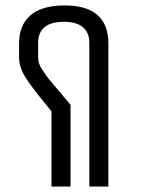

<svg xmlns="http://www.w3.org/2000/svg" viewBox="-20 -685 518 705"><path d="M239 0H169V-276L144 -307Q89 -374 69.5 -407.5Q50 -441 50 -475V-525Q50 -592 91.5 -628.5Q133 -665 217 -665Q378 -665 378 -525V0H308V-529Q308 -565 284.5 -585Q261 -605 214 -605Q167 -605 143.5 -585Q120 -565 120 -529V-475Q120 -451 134 -430.5Q148 -410 153 -403Q158 -396 176 -375Q194 -354 198 -349L239 -300Z"/></svg>

Font: Unica One
Style: Regular
Weight: 400
Designer: Eduardo Rodriguez Tunni
Foundry: Eduardo Rodriguez Tunni
Version: Version 1.001